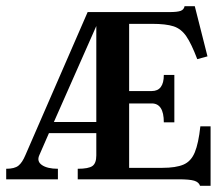

<svg xmlns="http://www.w3.org/2000/svg" viewBox="-28 -579 716 620"><path d="M496 -37Q540 -37 564.5 -47.5Q589 -58 601 -87Q613 -116 619 -171H652V21H618Q614 9 599 4.5Q584 0 549 0H223V-34Q258 -34 270.5 -43Q283 -52 283 -77V-149H130L99 -78Q90 -58 107.5 -46Q125 -34 159 -34V0H-8V-34Q19 -34 31.5 -44Q44 -54 54 -78L255 -540H519Q545 -540 555.5 -544Q566 -548 568 -559H601L642 -397L609 -388Q590 -438 573.5 -462Q557 -486 532.5 -494Q508 -502 463 -502H389V-285H462Q501 -285 501 -337H535V-184H501Q501 -245 462 -245H389V-37ZM146 -185H283V-495Z"/></svg>

Font: Girassol
Style: Regular
Weight: 400
Width: 3
Designer: Liam Spradlin
Version: Version 1.004